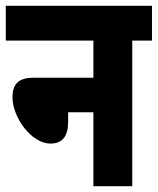

<svg xmlns="http://www.w3.org/2000/svg" viewBox="-20 -642 544 662"><path d="M0 -622V-502H302V-374H95C38 -374 23 -346 23 -306C23 -239 87 -147 154 -147C196 -147 215 -173 215 -223V-255H302V0H436V-502H504V-622Z"/></svg>

Font: Noto Sans Devanagari UI ExtraCondensed ExtraBold
Style: Regular
Weight: 800
Width: 2
Designer: Jelle Bosma - Monotype Design Team
Foundry: Monotype Imaging Inc.
Version: Version 2.003